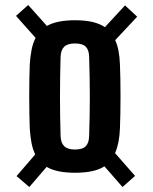

<svg xmlns="http://www.w3.org/2000/svg" viewBox="-20 -783 620 778"><path d="M98.8 -25.2 47.1 -69.4 122.7 -157.2Q112.9 -177.1 107.8 -203.3Q102.8 -229.6 100.6 -262.4Q99.9 -286.5 99.1 -320.1Q98.4 -353.7 98.4 -390.7Q98.4 -427.7 99 -462.2Q99.5 -496.7 100.6 -522.1Q102.8 -555.5 108.2 -582.3Q113.6 -609.1 124.2 -629.4L44.9 -718.6L94.2 -762.8L170.1 -677.9Q210.3 -701 283.8 -701Q364.8 -701 405 -672.9L486.7 -761.2L535.9 -715.3L446.7 -620.2Q455.6 -601.3 460.2 -576.9Q464.8 -552.5 466 -522.1Q467.2 -498 467.7 -464.2Q468.3 -430.4 468.3 -393.5Q468.3 -356.5 467.7 -322.3Q467.2 -288.1 466 -262.4Q464.8 -232 459.9 -207.2Q454.9 -182.5 446.2 -162.6L527.3 -70.2L476.4 -25.2L403.1 -109Q363.3 -83 283.8 -83Q209.2 -83 169 -106.8ZM283.8 -177.1Q314.4 -177.1 327.5 -190.6Q340.6 -204 341.2 -231.8Q342.4 -271.9 343.2 -312Q344 -352 344 -392.3Q344 -432.6 343.2 -472.6Q342.4 -512.7 341.2 -552.7Q340.6 -580.2 327.7 -593.5Q314.7 -606.9 283.8 -606.9Q253.6 -606.9 240 -593.5Q226.5 -580.2 225.5 -552.7Q224.3 -512.7 223.7 -472.5Q223.1 -432.2 223.1 -392.1Q223.1 -351.9 223.7 -311.7Q224.3 -271.4 225.5 -231.8Q226.5 -204 240.2 -190.6Q253.9 -177.1 283.8 -177.1Z"/></svg>

Font: Big Shoulders Display SC Thin
Style: Regular
Weight: 100
Designer: Patric King
Foundry: XO Type Co
Version: Version 2.002